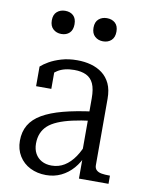

<svg xmlns="http://www.w3.org/2000/svg" viewBox="-83 -787 653 857"><g transform="rotate(10 243.0 -358.5)"><path d="M345 -306V-264Q296 -258 258.5 -249.5Q221 -241 194 -229.5Q167 -218 150.5 -203Q134 -188 125.5 -167.5Q117 -147 117 -121Q117 -95 127.5 -76Q138 -57 157 -46.5Q176 -36 202 -36Q234 -36 260 -52Q286 -68 306.5 -98Q327 -128 340 -168L346 -112Q331 -74 307.5 -47Q284 -20 253 -5Q222 10 185 10Q145 10 113 -6Q81 -22 62.5 -52Q44 -82 44 -121Q44 -162 62 -192.5Q80 -223 117 -244.5Q154 -266 210.5 -281Q267 -296 345 -306ZM333 0V-108L327 -109V-363Q327 -405 316 -429Q305 -453 283 -463.5Q261 -474 229 -474Q183 -474 154 -455.5Q125 -437 108 -410Q106 -420 108 -428.5Q110 -437 115 -444.5Q120 -452 126.5 -457Q133 -462 142 -465V-373H73V-462Q86 -474 108.5 -487Q131 -500 163 -509.5Q195 -519 234 -519Q268 -519 297 -511Q326 -503 348.5 -486Q371 -469 384 -441.5Q397 -414 397 -373V-72Q397 -58 405.5 -50Q414 -42 429 -39.5Q444 -37 464 -37H467V0ZM194 -675Q194 -649 180 -635.5Q166 -622 143 -622Q121 -622 106 -635.5Q91 -649 91 -675Q91 -701 106 -714Q121 -727 143 -727Q166 -727 180 -714Q194 -701 194 -675ZM384 -675Q384 -649 369.5 -635.5Q355 -622 332 -622Q310 -622 295 -635.5Q280 -649 280 -675Q280 -701 295 -714Q310 -727 332 -727Q355 -727 369.5 -714Q384 -701 384 -675Z"/></g></svg>

Font: Roboto Serif 28pt Condensed Light
Style: Regular
Weight: 300
Width: 3
Designer: Greg Gazdowicz
Foundry: Commercial Type
Version: Version 1.008